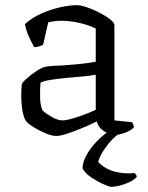

<svg xmlns="http://www.w3.org/2000/svg" viewBox="-20 -520 570 740"><path d="M197 4Q180 4 155 -6.5Q130 -17 108.5 -30.5Q87 -44 80 -54Q72 -64 67 -91.5Q62 -119 62 -152Q62 -164 62.5 -174.5Q63 -185 64 -195Q65 -201 82 -216.5Q99 -232 121 -246.5Q143 -261 157 -263Q167 -265 184 -266Q201 -267 224 -268Q251 -270 287.5 -273.5Q324 -277 349 -282V-410Q318 -425 282.5 -432.5Q247 -440 218 -440Q205 -440 192 -438.5Q179 -437 166 -434L146 -347Q142 -345 133.5 -342Q125 -339 112 -338Q104 -352 93 -375Q82 -398 76 -427Q102 -451 137.5 -467Q173 -483 210 -491.5Q247 -500 277 -500Q291 -500 315 -492Q339 -484 363 -471.5Q387 -459 404 -446Q421 -433 421 -422V-56L489 -49Q491 -46 493.5 -40.5Q496 -35 496 -29Q487 -18 463 -9Q439 0 425 0Q404 0 381.5 -14Q359 -28 353 -52Q325 -38 294.5 -25.5Q264 -13 238 -4.5Q212 4 197 4ZM222 -56Q235 -56 259 -63Q283 -70 308 -79.5Q333 -89 349 -97V-232Q321 -227 295.5 -225Q270 -223 239 -220Q207 -217 177 -212.5Q147 -208 136 -201Q134 -176 134.5 -145Q135 -114 144 -94Q157 -82 180 -69Q203 -56 222 -56ZM408 200Q402 200 379 190Q356 180 332 164Q308 148 298 129Q298 107 312 80.5Q326 54 349 29Q372 4 399 -14H453Q424 3 403 28Q382 53 370.5 74.5Q359 96 359 105Q387 133 424.5 142Q462 151 499 147Q502 150 504.5 153.5Q507 157 507 162Q493 178 462 189Q431 200 408 200Z"/></svg>

Font: Texturina ExtraLight
Style: Regular
Weight: 200
Designer: Guillermo Torres Carreño
Foundry: Omnibus-Type
Version: Version 1.002; ttfautohint (v1.8.3)